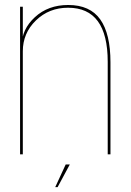

<svg xmlns="http://www.w3.org/2000/svg" viewBox="-20 -619 526 770"><path d="M60.5 0H71.5V-458V-592H60.5ZM412 0H423V-369Q423 -483.5 382 -541.2Q341 -599 253.5 -599Q173 -599 120 -550.2Q67 -501.5 67 -436.5L71.5 -413.5Q71.5 -486 124 -537Q176.5 -588 253 -588Q332.5 -588 372.2 -534Q412 -480 412 -371ZM201.5 131.5H211L260 40.5H243.5Z"/></svg>

Font: Anybody UltraCondensed Thin Thin
Style: Regular
Weight: 250
Version: Version 1.111